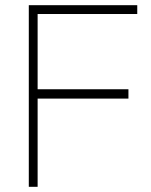

<svg xmlns="http://www.w3.org/2000/svg" viewBox="-20 -720 583 740"><path d="M91 0V-700H509V-666H125V-376H475V-340H125V0Z"/></svg>

Font: Zen Kaku Gothic New Light
Style: Regular
Weight: 300
Designer: Yoshimichi Ohira
Foundry: Positype
Version: Version 1.002